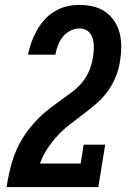

<svg xmlns="http://www.w3.org/2000/svg" viewBox="-20 -763 540 783"><path d="M7 0V-1Q11 -27 16.5 -52.5Q22 -78 29.5 -103.5Q37 -129 48 -153.5Q59 -178 73.5 -201.5Q88 -225 106 -246.5Q124 -268 143.5 -287Q163 -306 185.5 -323Q208 -340 230.5 -356Q253 -372 275.5 -389Q298 -406 315.5 -427.5Q333 -449 343.5 -474Q354 -499 358 -524L359 -526Q361 -540 362 -553Q363 -566 362.5 -579Q362 -592 358.5 -604.5Q355 -617 347.5 -627Q340 -637 328.5 -642Q317 -647 303 -647Q285 -647 266.5 -637.5Q248 -628 235.5 -612Q223 -596 216 -577.5Q209 -559 206 -540H94Q99 -565 108 -590Q117 -615 130 -638.5Q143 -662 161.5 -682.5Q180 -703 203.5 -717Q227 -731 252.5 -737Q278 -743 303 -743Q333 -743 360.5 -736.5Q388 -730 410 -714.5Q432 -699 447 -676Q462 -653 468.5 -626Q475 -599 474.5 -569.5Q474 -540 469 -511Q464 -479 451.5 -448.5Q439 -418 419 -390.5Q399 -363 372.5 -340Q346 -317 318.5 -296.5Q291 -276 264 -255Q237 -234 214 -209Q191 -184 172.5 -155.5Q154 -127 143 -96H309L321 -173H409L381 0Z"/></svg>

Font: Iosevka Curly Slab
Style: Bold Italic
Weight: 700
Italic angle: -9°
Monospace: yes
Designer: Belleve Invis
Foundry: Belleve Invis
Version: Version 22.1.2; ttfautohint (v1.8.4)